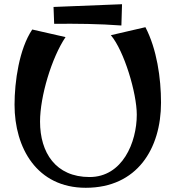

<svg xmlns="http://www.w3.org/2000/svg" viewBox="-20 -855 833 911"><path d="M387 36C631 36 744 -150 744 -368C744 -485 724 -622 670 -726L506 -688C569 -614 629 -413 629 -311C629 -179 561 -15 405 -15C244 -15 170 -131 170 -278C170 -398 225 -581 291 -679L133 -715C71 -623 49 -468 49 -358C49 -153 155 36 387 36ZM234 -822 237 -742C343 -743 450 -742 556 -734L559 -835Z"/></svg>

Font: Original Surfer
Style: Regular
Weight: 400
Designer: Astigmatic (AOETI)
Foundry: Astigmatic (AOETI)
Version: Version 1.001